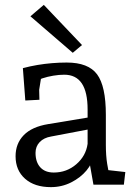

<svg xmlns="http://www.w3.org/2000/svg" viewBox="-20 -759 557 789"><path d="M189 10Q122 10 83 -24.5Q44 -59 44 -117Q44 -169 77.5 -203.5Q111 -238 178 -249L353 -278V-229L190 -198Q160 -193 143 -175Q126 -157 126 -131Q126 -93 145.5 -71.5Q165 -50 201 -50Q254 -50 293.5 -84Q333 -118 340 -168V-309Q340 -381 316 -416.5Q292 -452 244 -452Q223 -452 199 -448Q175 -444 154 -437Q133 -430 122 -422L153 -465L141 -390L142 -349L84 -346L74 -479Q104 -487 134 -492Q164 -497 194 -499.5Q224 -502 254 -502Q343 -502 379 -453.5Q415 -405 415 -287V-164Q415 -119 420.5 -85.5Q426 -52 430 -33L397 -63L495 -52L489 0H364L344 -113L362 -116Q360 -88 335.5 -58.5Q311 -29 272.5 -9.5Q234 10 189 10ZM279 -542 105 -692 160 -739 317 -574Z"/></svg>

Font: Andada Pro
Style: Regular
Weight: 400
Designer: Carolina Giovagnoli
Foundry: Huerta Tipografica
Version: Version 3.003